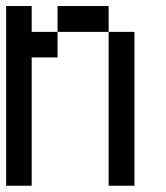

<svg xmlns="http://www.w3.org/2000/svg" viewBox="-20 -546 540 624"><path d="M0 57.6V-526.4H83V-442.4H167V-526.4H333V-442.4H417V57.6H333V-442.4H167V-359.4H83V57.6Z"/></svg>

Font: KH Dot Kodenmachou 12
Style: Regular
Weight: 400
Designer: Original version for X68000 by Keitarou Hiraki (http://hp.vector.co.jp/authors/VA000874/) / TrueType conversion by Homem
Version: Version 1.00.20150527